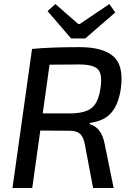

<svg xmlns="http://www.w3.org/2000/svg" viewBox="-20 -933 661 953"><path d="M333 -742 216 -878 255 -913 368 -814H376L523 -913L552 -871L403 -742ZM42 0 139 -690Q225 -699 376 -699Q490 -699 542.5 -653.5Q595 -608 580 -495Q569 -416 533 -374Q497 -332 426 -323L425 -317Q485 -300 500 -216L544 0H442L401 -217Q394 -254 377 -269Q360 -284 327 -284L180 -285L140 0ZM192 -370H330Q403 -371 436 -398Q469 -425 479 -497Q489 -564 466.5 -588.5Q444 -613 373 -613Q265 -613 226 -612Z"/></svg>

Font: Exo 2.0 Medium
Style: Italic
Weight: 500
Italic angle: -8°
Designer: Natanael Gama
Version: Version 1.001;PS 001.001;hotconv 1.0.70;makeotf.lib2.5.58329